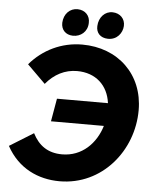

<svg xmlns="http://www.w3.org/2000/svg" viewBox="-60 -942 813 1009"><g transform="rotate(5 346.5 -437.5)"><path d="M241 -414 220 -293H499C471 -200 398 -125 293 -125C218 -125 169 -160 137 -223L11 -145C73 -31 180 17 292 17C516 17 674 -177 674 -391C674 -580 538 -709 349 -709C240 -709 142 -661 74 -581L170 -486C214 -539 270 -568 334 -568C433 -568 498 -507 510 -414ZM295 -751C336 -750 372 -778 373 -825C375 -863 349 -891 309 -892C268 -893 236 -861 234 -814C233 -777 257 -752 295 -751ZM480 -751C528 -750 556 -788 558 -825C560 -863 533 -891 493 -892C453 -893 421 -860 419 -813C417 -777 440 -752 480 -751Z"/></g></svg>

Font: Fixel Display 20240404
Style: Bold Italic
Weight: 700
Italic angle: -10°
Designer: AlfaBravo + MacPaw
Foundry: Kyrylo Tkachov, Marchela Mozhyna, Serhii Makarenko, Maria Weinstein, Zakhar Kryvoshyya
Version: Version 1.211;Glyphs 3.2 (3225)